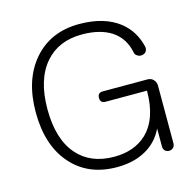

<svg xmlns="http://www.w3.org/2000/svg" viewBox="-109 -845 987 975"><g transform="rotate(-15 385.0 -358.0)"><path d="M389.6 -734.4Q240.2 -734.4 150.4 -631.8Q61.5 -529.3 61.5 -358.4Q61.5 -183.6 150.4 -83Q238.3 17.6 389.6 17.6Q478.5 17.6 542 -18.6Q603.5 -52.7 635.7 -119.1V-25.4Q635.7 -10.7 644.5 -2Q653.3 5.9 666 5.9Q677.7 5.9 686.5 -2Q696.3 -10.7 696.3 -25.4V-328.1Q696.3 -346.7 684.6 -359.4Q672.9 -373 652.3 -373H418Q390.6 -373 390.6 -345.7Q390.6 -318.4 418 -318.4H635.7Q635.7 -169.9 559.6 -97.7Q495.1 -37.1 389.6 -37.1Q265.6 -37.1 196.3 -116.2Q123 -199.2 123 -358.4Q123 -513.7 196.3 -598.6Q266.6 -679.7 389.6 -679.7Q484.4 -679.7 543.9 -641.6Q604.5 -601.6 620.1 -525.4Q622.1 -510.7 634.8 -503.9Q645.5 -497.1 658.2 -499Q671.9 -501 679.7 -510.7Q687.5 -521.5 684.6 -537.1Q665 -621.1 601.6 -671.9Q522.5 -734.4 389.6 -734.4Z"/></g></svg>

Font: Gulim
Style: Regular
Weight: 400
Version: Version 2.21